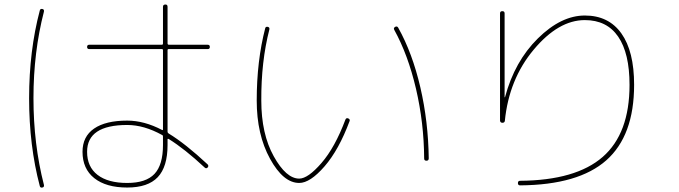

<svg xmlns="http://www.w3.org/2000/svg" viewBox="-20 -800 3040 860"><path d="M710 -150.4V-188.5Q710 -194.3 706.1 -195.3Q625 -240.2 549.8 -240.2Q370.1 -240.2 370.1 -120.1Q370.1 -52.7 417 -16.6Q463.9 19.5 549.8 19.5Q633.8 19.5 671.9 -21Q710 -61.5 710 -150.4ZM706.1 -217.8Q710 -215.8 710 -220.7V-575.2Q710 -580.1 705.1 -580.1H379.9Q370.1 -580.1 370.1 -589.8Q370.1 -599.6 379.9 -599.6H705.1Q710 -599.6 710 -605.5V-769.5Q710 -779.3 720.2 -779.8Q730.5 -780.3 730.5 -769.5V-605.5Q730.5 -600.6 735.4 -599.6H910.2Q919.9 -599.6 919.9 -589.8Q919.9 -580.1 910.2 -580.1H735.4Q730.5 -580.1 730.5 -575.2V-210Q730.5 -205.1 735.4 -202.1Q809.6 -157.2 910.2 -63.5Q916 -56.6 910.2 -49.8Q903.3 -43 896.5 -49.8Q807.6 -132.8 735.4 -177.7Q730.5 -179.7 730.5 -175.8V-150.4Q730.5 -52.7 686.5 -6.3Q642.6 40 549.8 40Q455.1 40 402.3 -2Q349.6 -43.9 349.6 -120.1Q349.6 -188.5 401.4 -224.1Q453.1 -259.8 549.8 -259.8Q626 -259.8 706.1 -217.8ZM169.9 40Q160.2 42 158.2 33.2Q110.4 -147.5 110.4 -359.9Q110.4 -572.3 158.2 -752.9Q160.2 -761.7 169.9 -759.8Q178.7 -757.8 176.8 -748Q129.9 -566.4 129.9 -360.4Q129.9 -154.3 176.8 28.3Q178.7 38.1 169.9 40Z M1879.9 -89.8Q1878.9 -250 1843.3 -402.3Q1807.6 -554.7 1746.1 -666Q1741.2 -674.8 1750 -679.7Q1758.8 -684.6 1763.7 -675.8Q1827.1 -562.5 1862.8 -408.7Q1898.4 -254.9 1900.4 -90.8Q1900.4 -80.1 1890.1 -80.1Q1879.9 -80.1 1879.9 -89.8ZM1320.3 19.5Q1249 19.5 1189.5 -88.9Q1129.9 -197.3 1129.9 -349.6Q1129.9 -527.3 1168 -673.8Q1169.9 -681.6 1179.7 -679.7Q1188.5 -677.7 1186.5 -668Q1149.4 -523.4 1150.4 -349.6Q1150.4 -200.2 1206.1 -100.1Q1261.7 0 1320.3 0Q1359.4 0 1419.9 -69.8Q1480.5 -139.6 1527.3 -264.6Q1531.2 -273.4 1540 -269.5Q1548.8 -265.6 1545.9 -257.8Q1498 -128.9 1433.6 -54.7Q1369.1 19.5 1320.3 19.5Z M2230.5 -250Q2220.7 -250 2219.7 -259.8V-740.2Q2219.7 -750 2230 -750Q2240.2 -750 2240.2 -740.2V-365.2Q2240.2 -364.3 2241.2 -364.3Q2242.2 -364.3 2242.2 -365.2Q2285.2 -525.4 2389.2 -627.9Q2493.2 -730.5 2599.6 -730.5Q2706.1 -730.5 2763.2 -650.4Q2820.3 -570.3 2820.3 -419.9Q2820.3 -192.4 2695.8 -82Q2571.3 28.3 2309.6 30.3Q2299.8 30.3 2299.8 20Q2299.8 9.8 2309.6 9.8Q2559.6 7.8 2679.7 -97.2Q2799.8 -202.1 2799.8 -419.9Q2799.8 -561.5 2749 -635.7Q2698.2 -710 2599.6 -710Q2481.4 -710 2370.6 -577.6Q2259.8 -445.3 2241.2 -257.8Q2239.3 -250 2230.5 -250Z"/></svg>

Font: Rounded-X Mgen+ 1m thin
Style: Regular
Weight: 100
Designer: [Source Han Sans]
Ryoko NISHIZUKA  (kana & ideographs); Paul D. Hunt (Latin, Greek & Cyrillic); Wenlong ZHANG  (bopomofo
Version: Version 1.059.20150602